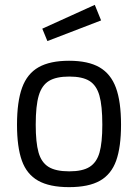

<svg xmlns="http://www.w3.org/2000/svg" viewBox="-20 -760 568 790"><path d="M50 0ZM50 -247Q50 -342 71 -399.5Q92 -457 139 -483.5Q186 -510 264 -510Q343 -510 389.5 -483Q436 -456 457 -399Q478 -342 478 -247Q478 -155 458 -99Q438 -43 391.5 -16.5Q345 10 264 10Q184 10 137 -16.5Q90 -43 70 -99Q50 -155 50 -247ZM401 -247Q401 -325 389 -367Q377 -409 348 -427Q319 -445 265 -445Q211 -445 181.5 -427Q152 -409 139.5 -367Q127 -325 127 -247Q127 -174 138.5 -133Q150 -92 179.5 -73.5Q209 -55 265 -55Q320 -55 349 -73.5Q378 -92 389.5 -132.5Q401 -173 401 -247ZM154 -642 370 -740 396 -676 175 -591Z"/></svg>

Font: Cairo
Style: Regular
Weight: 400
Designer: Mohamed Gaber, the designers of Titillium
Foundry: Kief Type Foundry
Version: Version 2.009; ttfautohint (v1.5.33-1714) -l 8 -r 50 -G 200 